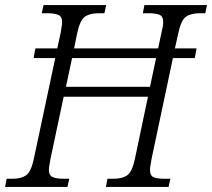

<svg xmlns="http://www.w3.org/2000/svg" viewBox="-38 -734 833 754"><path d="M-18 0 -12 -32H11Q45 -32 64.5 -45.5Q84 -59 95 -111L179 -506H94L101 -544H187L200 -604Q202 -618 204 -629Q206 -640 206 -647Q206 -669 191 -675.5Q176 -682 149 -682H126L133 -714H379L372 -682H349Q315 -682 295.5 -668.5Q276 -655 265 -603L253 -544H583L596 -605Q599 -618 601 -629Q603 -640 603 -647Q603 -670 588 -676Q573 -682 546 -682H523L529 -714H775L768 -682H746Q712 -682 692.5 -668.5Q673 -655 662 -603L649 -544H734L727 -506H641L557 -109Q555 -97 553 -85.5Q551 -74 551 -67Q551 -44 565.5 -38Q580 -32 608 -32H631L624 0H378L384 -32H408Q442 -32 461.5 -45.5Q481 -59 492 -111L543 -354H212L160 -109Q158 -97 156 -85.5Q154 -74 154 -67Q154 -45 169 -38.5Q184 -32 211 -32H234L227 0ZM221 -393H551L575 -506H245Z"/></svg>

Font: Noto Serif SemiCondensed Light
Style: Italic
Weight: 300
Width: 4
Italic angle: -12°
Designer: Monotype Design Team
Foundry: Monotype Imaging Inc.
Version: Version 2.013; ttfautohint (v1.8.4.7-5d5b)